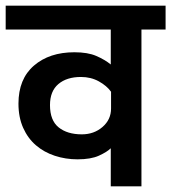

<svg xmlns="http://www.w3.org/2000/svg" viewBox="-30 -656 603 676"><path d="M232 -472Q279 -472 309 -459Q339 -446 360 -429V-552H-10V-636H553V-552H468V0H360V-134Q347 -121 318.5 -108Q290 -95 243 -95Q201 -95 163 -107.5Q125 -120 96.5 -144.5Q68 -169 51.5 -206Q35 -243 35 -291Q35 -378 89.5 -425Q144 -472 232 -472ZM361 -333Q346 -354 318 -369.5Q290 -385 255 -385Q205 -385 175.5 -360Q146 -335 146 -286Q146 -232 176.5 -207.5Q207 -183 258 -183Q301 -183 331 -209Q361 -235 361 -274Z"/></svg>

Font: Ek Mukta SemiBold
Style: Regular
Weight: 600
Designer: Girish Dalvi and Yashodeep Gholap
Foundry: Ek Type
Version: Version 2.538;PS 1.002;hotconv 16.6.51;makeotf.lib2.5.65220;